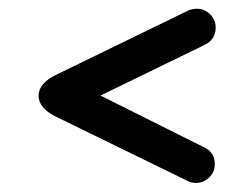

<svg xmlns="http://www.w3.org/2000/svg" viewBox="-20 -486 560 428"><path d="M436.2 -386 204 -273 434.2 -158Q458.8 -146.8 458.8 -120.2Q458.8 -102.5 446.4 -90.4Q434 -78.2 416.5 -78.2Q407 -78.2 399.2 -82.2L106.2 -225.2Q66 -244.5 66 -272.6Q66 -300.8 106.2 -319.8L401 -463.2Q410.2 -466.5 418.8 -466.5Q436 -466.5 448.4 -454.2Q460.8 -442 460.8 -424.5Q460.8 -398 436.2 -386Z"/></svg>

Font: Libertine-Super Thin
Style: Regular
Weight: 100
Designer: Bastien Sozeau
Foundry: NBR — Bastien Sozeau
Version: Version 2.003;gftools[0.9.33]